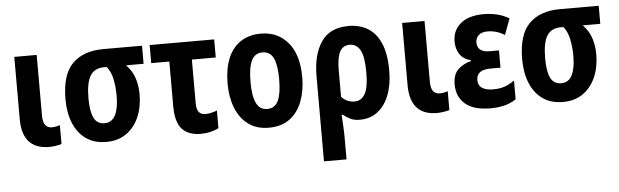

<svg xmlns="http://www.w3.org/2000/svg" viewBox="-50 -735 3716 1153"><g transform="rotate(-5 1808.5 -158.5)"><path d="M222 10Q142 9 102.5 -37Q63 -83 63 -171V-547H198V-183Q198 -141 212 -123.5Q226 -106 251 -106Q275 -106 300 -115V-1Q283 4 262.5 7Q242 10 222 10Z M569 10Q498 10 448.5 -24.5Q399 -59 373 -121.5Q347 -184 347 -266Q347 -415 413 -481Q479 -547 599 -547H833V-438H727Q762 -403 777.5 -357.5Q793 -312 793 -257Q793 -182 767 -121.5Q741 -61 691 -25.5Q641 10 569 10ZM568 -103Q613 -103 634 -144Q655 -185 655 -260Q655 -312 645.5 -359.5Q636 -407 611 -438H593Q537 -438 511 -396Q485 -354 485 -260Q485 -181 504.5 -142Q524 -103 568 -103Z M1138 11Q1065 11 1026.5 -30.5Q988 -72 988 -169V-438H879V-547H1268V-438H1124V-173Q1124 -105 1176 -105Q1193 -105 1211 -109Q1229 -113 1247 -120V-14Q1227 -3 1198.5 4Q1170 11 1138 11Z M1775 -275Q1775 -194 1750.5 -129.5Q1726 -65 1676 -27.5Q1626 10 1549 10Q1476 10 1426 -27Q1376 -64 1350.5 -128.5Q1325 -193 1325 -275Q1325 -360 1349.5 -423Q1374 -486 1424.5 -521.5Q1475 -557 1551 -557Q1651 -557 1713 -484Q1775 -411 1775 -275ZM1463 -273Q1463 -189 1483.5 -146Q1504 -103 1550 -103Q1596 -103 1616 -146Q1636 -189 1636 -275Q1636 -359 1616 -401.5Q1596 -444 1550 -444Q1504 -444 1483.5 -402Q1463 -360 1463 -273Z M1861 240V-274Q1861 -403 1913.5 -480Q1966 -557 2079 -557Q2144 -557 2193.5 -527.5Q2243 -498 2271 -434.5Q2299 -371 2299 -268Q2299 -186 2275 -123Q2251 -60 2206 -25Q2161 10 2098 10Q2064 10 2041.5 -1Q2019 -12 1998 -29H1991Q1993 4 1995 39.5Q1997 75 1997 104V240ZM2076 -102Q2117 -102 2139 -141Q2161 -180 2161 -268Q2161 -365 2139 -404.5Q2117 -444 2075 -444Q2034 -444 2015.5 -408Q1997 -372 1997 -296V-137Q2029 -102 2076 -102Z M2560 10Q2480 9 2440.5 -37Q2401 -83 2401 -171V-547H2536V-183Q2536 -141 2550 -123.5Q2564 -106 2589 -106Q2613 -106 2638 -115V-1Q2621 4 2600.5 7Q2580 10 2560 10Z M2886 10Q2783 10 2733 -34Q2683 -78 2683 -151Q2683 -213 2716 -243Q2749 -273 2793 -283V-288Q2747 -300 2726 -332Q2705 -364 2705 -409Q2705 -475 2753.5 -516Q2802 -557 2893 -557Q2929 -557 2968 -549Q3007 -541 3046 -518L3010 -421Q2983 -438 2957.5 -445Q2932 -452 2910 -452Q2871 -452 2853 -434.5Q2835 -417 2835 -391Q2835 -364 2852.5 -348Q2870 -332 2910 -332H2966V-228H2909Q2862 -228 2841.5 -212Q2821 -196 2821 -166Q2821 -133 2845 -117.5Q2869 -102 2910 -102Q2949 -102 2978 -111.5Q3007 -121 3040 -144V-31Q3006 -8 2967.5 1Q2929 10 2886 10Z M3322 10Q3251 10 3201.5 -24.5Q3152 -59 3126 -121.5Q3100 -184 3100 -266Q3100 -415 3166 -481Q3232 -547 3352 -547H3586V-438H3480Q3515 -403 3530.5 -357.5Q3546 -312 3546 -257Q3546 -182 3520 -121.5Q3494 -61 3444 -25.5Q3394 10 3322 10ZM3321 -103Q3366 -103 3387 -144Q3408 -185 3408 -260Q3408 -312 3398.5 -359.5Q3389 -407 3364 -438H3346Q3290 -438 3264 -396Q3238 -354 3238 -260Q3238 -181 3257.5 -142Q3277 -103 3321 -103Z"/></g></svg>

Font: Noto Sans Condensed
Style: Bold
Weight: 700
Width: 3
Designer: Monotype Design Team
Foundry: Monotype Imaging Inc.
Version: Version 2.013; ttfautohint (v1.8.4.7-5d5b)